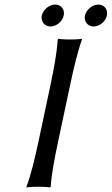

<svg xmlns="http://www.w3.org/2000/svg" viewBox="-20 -818 489 841"><path d="M201 -445 149 -200C133 -125 116 -54 96 0V3C96 3 114 0 149 0C183 0 199 3 199 3L202 0C206 -57 219 -125 235 -200L287 -445C303 -520 320 -592 339 -645V-648C339 -648 321 -645 286 -645C252 -645 236 -648 236 -648L233 -645C229 -588 217 -520 201 -445ZM352 -750C347 -724 364 -702 390 -702C416 -702 443 -724 448 -750C454 -776 437 -798 411 -798C385 -798 358 -776 352 -750ZM163 -750C158 -724 175 -702 201 -702C227 -702 254 -724 259 -750C265 -776 248 -798 222 -798C196 -798 169 -776 163 -750Z"/></svg>

Font: Libertinus Sans
Style: Italic
Weight: 400
Italic angle: -12°
Designer: Philipp H. Poll, Khaled Hosny
Foundry: Caleb Maclennan
Version: Version 7.050;RELEASE